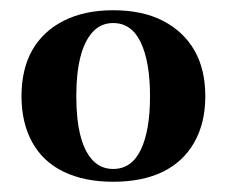

<svg xmlns="http://www.w3.org/2000/svg" viewBox="-20 -731 442 375"><path d="M201 -711Q258 -711 298 -690.5Q338 -670 359.5 -633Q381 -596 381 -543Q381 -491 359.5 -453Q338 -415 298 -395.5Q258 -376 201 -376Q145 -376 104.5 -395.5Q64 -415 43 -453Q22 -491 22 -543Q22 -596 43 -633Q64 -670 104.5 -690.5Q145 -711 201 -711ZM201 -401Q237 -401 255 -438.5Q273 -476 273 -543Q273 -610 255 -648Q237 -686 201 -686Q177 -686 161 -668.5Q145 -651 137 -619.5Q129 -588 129 -543Q129 -498 137 -466.5Q145 -435 161 -418Q177 -401 201 -401Z"/></svg>

Font: Cinzel ExtraBold
Style: Regular
Weight: 800
Designer: Natanael Gama
Version: Version 2.000